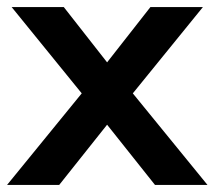

<svg xmlns="http://www.w3.org/2000/svg" viewBox="-30 -525 609 545"><path d="M347 -260 559 0H410L274 -171L138 0H-10L202 -260L3 -505H151L274 -348L397 -505H546Z"/></svg>

Font: PRinguin Sans
Style: Bold
Weight: 700
Designer: Vernon Adams
Foundry: Vernon Adams
Version: ""